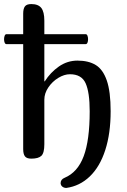

<svg xmlns="http://www.w3.org/2000/svg" viewBox="-25 -780 624 944"><path d="M319 -415Q291 -415 261.5 -397Q232 -379 212.5 -350Q193 -321 193 -290V-71Q193 -28 178.5 -14Q164 0 129 0Q106 0 97.5 -11.5Q89 -23 89 -47V-563H7Q1 -563 -2 -570Q-5 -577 -5 -587Q-5 -597 -2 -604.5Q1 -612 7 -612H89V-713Q89 -737 97.5 -748.5Q106 -760 129 -760Q163 -760 178 -741Q193 -722 193 -678V-612H396Q402 -612 405 -604.5Q408 -597 408 -587Q408 -577 405 -570Q402 -563 396 -563H193V-380H195Q223 -424 264.5 -453Q306 -482 356 -482Q410 -482 445.5 -460.5Q481 -439 500 -384.5Q519 -330 519 -233Q519 -124 492.5 -42Q466 40 416.5 87.5Q367 135 301 144Q290 144 282 138Q274 132 273 121Q273 102 293 94Q357 67 386.5 -12Q416 -91 416 -233Q416 -326 396 -370.5Q376 -415 319 -415Z"/></svg>

Font: Marmelad for Arash.Academy
Style: Regular
Weight: 400
Designer: Manvel Shmavonyan
Foundry: Cyreal
Version: Version 1.110;Glyphs 3.2 (3202)